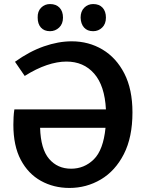

<svg xmlns="http://www.w3.org/2000/svg" viewBox="-20 -917 722 948"><path d="M323 11Q245 11 182 -24Q119 -59 82.5 -128Q46 -197 46 -301Q46 -317 47 -338Q48 -359 51 -377H503Q497 -494 445 -553.5Q393 -613 308 -613Q263 -613 211 -595.5Q159 -578 102 -542L54 -612Q125 -663 196.5 -688Q268 -713 334 -713Q418 -713 486 -672.5Q554 -632 594 -554Q634 -476 634 -362Q634 -239 591.5 -156Q549 -73 478 -31Q407 11 323 11ZM331 -84Q396 -84 443 -130Q490 -176 501 -286H178Q181 -181 222.5 -132.5Q264 -84 331 -84ZM440 -763Q411 -763 395 -781Q379 -799 378 -830Q378 -861 396 -879Q414 -897 440 -897Q470 -897 486.5 -879Q503 -861 503 -830Q503 -799 484.5 -781Q466 -763 440 -763ZM227 -763Q198 -763 182 -781Q166 -799 166 -830Q165 -861 183 -879Q201 -897 227 -897Q257 -897 274 -879Q291 -861 291 -830Q291 -799 272 -781Q253 -763 227 -763Z"/></svg>

Font: Bitter SemiBold
Style: Regular
Weight: 600
Designer: Sol Matas, and Bitter project Authors
Foundry: Sol Matas
Version: Version 2.001